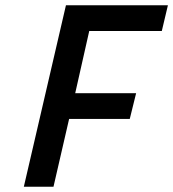

<svg xmlns="http://www.w3.org/2000/svg" viewBox="-20 -705 654 725"><path d="M70 0 229 -685H614L591 -588H317L264 -353H494L470 -256H241L182 0Z"/></svg>

Font: Titillium Web SemiBold
Style: Italic
Weight: 600
Italic angle: -13°
Version: Version 1.002;PS 57.000;hotconv 1.0.70;makeotf.lib2.5.55311